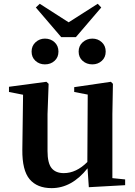

<svg xmlns="http://www.w3.org/2000/svg" viewBox="-20 -976 712 1012"><path d="M466.8 -636.7Q436.5 -636.7 415.5 -655.3Q394.5 -673.8 394.5 -704.1Q394.5 -734.4 416 -753.4Q437.5 -772.5 466.8 -772.5Q496.1 -772.5 516.6 -753.4Q537.1 -734.4 537.1 -704.1Q537.1 -673.8 516.6 -655.3Q496.1 -636.7 466.8 -636.7ZM379.9 -780.3H302.7L168.9 -936.5L189.5 -956.1L341.8 -858.4L495.1 -956.1L513.7 -936.5ZM216.8 -636.7Q187.5 -636.7 167 -655.3Q146.5 -673.8 146.5 -704.1Q146.5 -734.4 167.5 -753.4Q188.5 -772.5 216.8 -772.5Q247.1 -772.5 267.6 -753.4Q288.1 -734.4 288.1 -704.1Q288.1 -673.8 267.6 -655.3Q247.1 -636.7 216.8 -636.7ZM572.3 -37.1 639.6 -30.3V0L448.2 10.7L441.4 -88.9Q358.4 15.6 252 15.6Q175.8 15.6 136.2 -31.2Q96.7 -78.1 97.7 -186.5L101.6 -476.6L27.3 -491.2V-518.6L224.6 -544.9L236.3 -534.2L230.5 -374V-179.7Q230.5 -116.2 252 -89.8Q273.4 -63.5 316.4 -63.5Q381.8 -63.5 440.4 -122.1L442.4 -477.5L371.1 -491.2V-516.6L564.5 -544.9L575.2 -534.2L572.3 -374Z"/></svg>

Font: GenYoMin TW TTF Bold
Style: Regular
Weight: 700
Version: Version 1.300